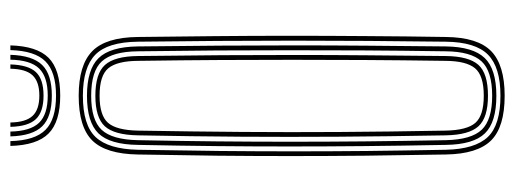

<svg xmlns="http://www.w3.org/2000/svg" viewBox="-328 -648 982 366"><g transform="rotate(-90 163.0 -465.0)"><path d="M163.5 6Q103.8 6 78.1 -20Q52.5 -46 51.5 -105.8Q50 -188.2 49.2 -260.6Q48.5 -333 48.5 -402.1Q48.5 -471.2 49.2 -542.5Q50 -613.8 51.5 -693.5Q52.5 -754 78.1 -780Q103.8 -806 163.5 -806Q222 -806 248.4 -780.2Q274.8 -754.5 275.5 -693.5Q276.5 -619.2 277.1 -547.2Q277.8 -475.2 277.8 -403.4Q277.8 -331.5 277.2 -257.6Q276.8 -183.8 275.5 -105.8Q274.8 -45.2 248.4 -19.6Q222 6 163.5 6ZM163.5 -2Q217.8 -2 241.8 -25.8Q265.8 -49.5 266.5 -106Q267.5 -181.5 268 -253.4Q268.5 -325.2 268.5 -396.5Q268.5 -467.8 268 -541.2Q267.5 -614.8 266.5 -693.5Q265.8 -751 241.5 -774.5Q217.2 -798 163.5 -798Q107.5 -798 84.6 -773.6Q61.8 -749.2 60.5 -693.5Q59 -610.2 58.2 -537.4Q57.5 -464.5 57.5 -395.5Q57.5 -326.5 58.2 -255.6Q59 -184.8 60.5 -106Q61.8 -50.5 84.8 -26.2Q107.8 -2 163.5 -2ZM163.5 -9.8Q113 -9.8 91.8 -31.6Q70.5 -53.5 69.8 -106.2Q68.2 -189.2 67.5 -262.1Q66.8 -335 66.8 -404Q66.8 -473 67.5 -543.8Q68.2 -614.5 69.8 -693.2Q70.5 -746.5 91.8 -768.4Q113 -790.2 163.5 -790.2Q213.5 -790.2 235.1 -768.2Q256.8 -746.2 257.5 -693.2Q258.5 -609.2 259 -536.2Q259.5 -463.2 259.5 -394.5Q259.5 -325.8 258.9 -255.4Q258.2 -185 257.5 -106.2Q256.8 -54.2 235.4 -32Q214 -9.8 163.5 -9.8ZM163.5 -17.8Q210.2 -17.8 229 -38Q247.8 -58.2 248.2 -106.5Q249.5 -192 249.9 -264.8Q250.2 -337.5 250.2 -405.2Q250.2 -473 249.8 -543Q249.2 -613 248.2 -693Q247.8 -741.2 229.1 -761.8Q210.5 -782.2 163.5 -782.2Q117.2 -782.2 98.5 -762.2Q79.8 -742.2 78.8 -693.2Q77.2 -614.2 76.5 -542.9Q75.8 -471.5 75.8 -402.2Q75.8 -333 76.5 -260.4Q77.2 -187.8 78.8 -106.2Q79.8 -57.5 98.8 -37.6Q117.8 -17.8 163.5 -17.8ZM163.5 -25.8Q122 -25.8 105.4 -43.8Q88.8 -61.8 88 -106.5Q86 -217.5 85.4 -311.2Q84.8 -405 85.4 -496.5Q86 -588 88 -693Q88.8 -738 105.2 -756.1Q121.8 -774.2 163.5 -774.2Q205.8 -774.2 222.2 -755.9Q238.8 -737.5 239.2 -692.8Q240.2 -605 240.8 -532Q241.2 -459 241.2 -392.1Q241.2 -325.2 240.6 -256.1Q240 -187 239.2 -106.8Q238.8 -62.5 222.4 -44.1Q206 -25.8 163.5 -25.8ZM163.5 -33.8Q202 -33.8 215.9 -50.5Q229.8 -67.2 230 -107Q231.2 -190.5 231.6 -261.1Q232 -331.8 232 -398.6Q232 -465.5 231.6 -536.6Q231.2 -607.8 230 -692.5Q229.8 -732.5 216 -749.4Q202.2 -766.2 163.5 -766.2Q126.2 -766.2 112 -750.2Q97.8 -734.2 97 -692.8Q95.2 -587 94.5 -494.5Q93.8 -402 94.4 -308.6Q95 -215.2 97 -106.8Q97.8 -65.5 112 -49.6Q126.2 -33.8 163.5 -33.8ZM163.8 -841.2Q113.8 -841.2 91.5 -863.4Q69.2 -885.5 67.8 -936.2H77Q78.2 -889.5 98.4 -869.4Q118.5 -849.2 163.8 -849.2Q208.8 -849.2 229 -869.4Q249.2 -889.5 250.5 -936.2H259.5Q258 -885.5 235.8 -863.4Q213.5 -841.2 163.8 -841.2ZM163.8 -857.2Q123.2 -857.2 105.2 -875.6Q87.2 -894 86 -936.2H95.2Q96 -898 112 -881.5Q128 -865 163.8 -865Q199.5 -865 215.5 -881.5Q231.5 -898 232.2 -936.2H241.5Q240.2 -894 222.1 -875.6Q204 -857.2 163.8 -857.2ZM163.8 -873Q132.8 -873 118.9 -887.6Q105 -902.2 104.2 -936.2H112.5Q113 -906.8 125.1 -893.9Q137.2 -881 163.8 -881Q190.2 -881 202.4 -893.9Q214.5 -906.8 215 -936.2H223.2Q222.2 -902.2 208.6 -887.6Q195 -873 163.8 -873Z"/></g></svg>

Font: Big Shoulders Inline Display Thin Light
Style: Regular
Weight: 300
Version: Version 2.002